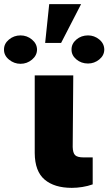

<svg xmlns="http://www.w3.org/2000/svg" viewBox="-102 -915 531 941"><path d="M68.2 -545.5H257.1L254.3 -194.6Q255 -165.8 266 -154.7Q277 -143.5 308.2 -143.5H352.3V-11.4Q328.5 -2.8 301.8 1.4Q275.2 5.7 250 5.7Q164.4 5.7 116.7 -34.8Q68.9 -75.3 68.2 -164.8ZM119.3 -704.5 139.2 -894.9H295.5L197.4 -704.5ZM-82.4 -671.9Q-82.7 -700.6 -58.2 -721.1Q-33.7 -741.5 -1.4 -741.5Q30.2 -741.5 54.7 -721.1Q79.2 -700.6 79.5 -671.9Q79.2 -643.1 54.7 -622.7Q30.2 -602.3 -1.4 -602.3Q-32.7 -602.3 -57.7 -622.7Q-82.7 -643.1 -82.4 -671.9ZM248.6 -671.9Q248.2 -700.6 272.2 -721.1Q296.2 -741.5 329.5 -741.5Q360.1 -741.5 384.4 -721.6Q408.7 -701.7 409.1 -671.9Q408.7 -643.1 384.4 -623.4Q360.1 -603.7 329.5 -603.7Q296.2 -603.7 272.2 -623.9Q248.2 -644.2 248.6 -671.9Z"/></svg>

Font: Inter UI Black
Style: Regular
Weight: 900
Designer: Rasmus Andersson
Foundry: rsms
Version: 3.2;8d6f07862